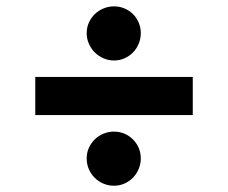

<svg xmlns="http://www.w3.org/2000/svg" viewBox="-20 -594 720 606"><path d="M91.3 -351.2H588.4V-230.8H91.3ZM339.8 -178.6Q357.6 -178.6 372.9 -172.1Q388.1 -165.5 399.7 -153.9Q411.2 -142.4 417.8 -127.1Q424.4 -111.9 424.4 -94.1Q424.4 -76.7 417.8 -60.9Q411.2 -45.1 399.9 -33.4Q388.5 -21.7 373 -14.7Q357.6 -7.8 339.8 -7.8Q321.7 -7.8 306.1 -14.6Q290.5 -21.3 278.8 -33Q267 -44.7 260.3 -60.4Q253.6 -76 253.6 -94.1Q253.6 -111.9 260.5 -127.3Q267.4 -142.8 279.1 -154.1Q290.8 -165.5 306.6 -172.1Q322.4 -178.6 339.8 -178.6ZM339.8 -573.9Q357.6 -573.9 373 -567.3Q388.5 -560.7 399.9 -549.4Q411.2 -538 417.8 -522.5Q424.4 -507.1 424.4 -489.3Q424.4 -471.9 417.8 -456.1Q411.2 -440.3 399.9 -428.6Q388.5 -416.9 373 -410Q357.6 -403.1 339.8 -403.1Q322.4 -403.1 306.6 -410Q290.8 -416.9 279.1 -428.6Q267.4 -440.3 260.5 -456.1Q253.6 -471.9 253.6 -489.3Q253.6 -507.1 260.5 -522.5Q267.4 -538 279.1 -549.4Q290.8 -560.7 306.6 -567.3Q322.4 -573.9 339.8 -573.9Z"/></svg>

Font: Inter P
Style: Bold
Weight: 700
Designer: Rasmus Andersson
Foundry: rsms
Version: Version 3.018;git-588b23468